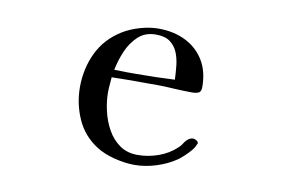

<svg xmlns="http://www.w3.org/2000/svg" viewBox="-63 -650 1126 760"><g transform="rotate(10 500.0 -270.0)"><path d="M616 -356Q615 -384 612 -412.5Q609 -441 599 -465Q589 -489 568.5 -504Q548 -519 512 -519Q468 -519 440 -492.5Q412 -466 396 -428Q380 -390 373 -353Q396 -352 418 -352Q440 -352 462 -352Q500 -352 538.5 -353Q577 -354 616 -356ZM749 -124Q749 -120 746 -118Q743 -107 731.5 -93.5Q720 -80 706.5 -67.5Q693 -55 683 -48Q648 -24 603.5 -10Q559 4 516 4Q479 4 435.5 -7Q392 -18 361 -38Q304 -75 277.5 -135.5Q251 -196 251 -262Q251 -336 281 -399.5Q311 -463 375 -503Q406 -522 444.5 -533Q483 -544 518 -544Q579 -544 626.5 -520.5Q674 -497 701 -453Q728 -409 728 -346Q728 -327 717.5 -322.5Q707 -318 690 -318Q669 -318 648.5 -319Q628 -320 608 -321Q580 -323 552.5 -323Q525 -323 496 -323Q464 -323 432 -323Q400 -323 368 -322Q367 -306 365.5 -290.5Q364 -275 364 -260Q364 -225 373 -186Q382 -147 401 -113Q420 -79 450 -58Q480 -37 522 -37Q564 -37 605 -51.5Q646 -66 677 -95Q686 -103 693 -114.5Q700 -126 710 -133Q718 -139 729 -139Q734 -139 741.5 -134.5Q749 -130 749 -124Z"/></g></svg>

Font: Kaisei HarunoUmi Medium
Style: Regular
Weight: 500
Designer: Font-Kai, 金井和夫
Foundry: KAZUO KANAI
Version: Version 5.003